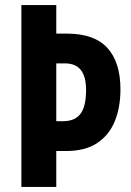

<svg xmlns="http://www.w3.org/2000/svg" viewBox="-20 -734 515 754"><path d="M453 -383Q453 -313 431 -258.5Q409 -204 362 -172.5Q315 -141 240 -141H201V0H64V-714H201V-602H243Q350 -602 401.5 -546Q453 -490 453 -383ZM227 -258Q274 -258 296 -287Q318 -316 318 -381Q318 -485 236 -485H201V-258Z"/></svg>

Font: Noto Sans Thai ExtCond
Style: Bold
Weight: 700
Width: 2
Designer: Monotype Design Team
Foundry: Monotype Imaging Inc.
Version: Version 2.002; ttfautohint (v1.8.4.7-5d5b)